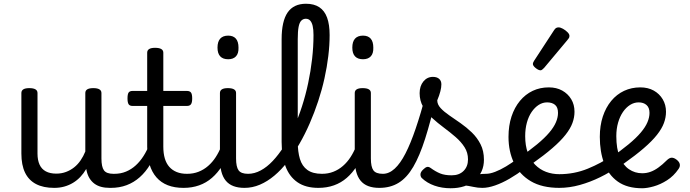

<svg xmlns="http://www.w3.org/2000/svg" viewBox="-20 -985 3682 1024"><path d="M269 17Q211 17 172 -3.5Q133 -24 113.5 -64.5Q94 -105 94 -166V-489Q94 -502 104.5 -508.5Q115 -515 136 -515Q158 -515 169 -508.5Q180 -502 180 -489V-166Q180 -131 191 -107Q202 -83 224.5 -71Q247 -59 280 -59Q308 -59 332 -68Q356 -77 375.5 -92.5Q395 -108 410 -130Q425 -152 435 -177V-489Q435 -502 445.5 -508.5Q456 -515 478 -515Q499 -515 510 -508.5Q521 -502 521 -489V-140Q521 -95 534.5 -76.5Q548 -58 585 -58Q599 -58 606 -46.5Q613 -35 611.5 -20.5Q610 -6 599 5.5Q588 17 566 17Q540 17 519.5 11.5Q499 6 483.5 -5.5Q468 -17 457.5 -34Q447 -51 442 -74L440 -84Q426 -60 408.5 -41.5Q391 -23 369.5 -10Q348 3 323 10Q298 17 269 17Z M571 17Q557 17 550.5 5.5Q544 -6 545.5 -20.5Q547 -35 558 -46.5Q569 -58 590 -58Q624 -58 652.5 -70Q681 -82 704 -103Q727 -124 745.5 -153Q764 -182 777 -216Q783 -231 795 -229.5Q807 -228 815.5 -219Q824 -210 821 -199Q805 -148 781 -108Q757 -68 725.5 -40Q694 -12 655.5 2.5Q617 17 571 17Z M959 17Q911 17 875 3Q839 -11 814.5 -39Q790 -67 777.5 -108Q765 -149 765 -203V-420H687Q672 -420 666 -429Q660 -438 660 -460Q660 -483 666 -491.5Q672 -500 687 -500H765V-704Q765 -717 775.5 -723.5Q786 -730 807 -730Q829 -730 840 -723.5Q851 -717 851 -704V-500H977Q992 -500 998.5 -491.5Q1005 -483 1005 -460Q1005 -438 998.5 -429Q992 -420 977 -420H851V-203Q851 -167 859 -140Q867 -113 883 -95Q899 -77 922.5 -67.5Q946 -58 977 -58Q991 -58 998 -46.5Q1005 -35 1003.5 -20.5Q1002 -6 991 5.5Q980 17 959 17Z M959 17Q945 17 938.5 5.5Q932 -6 933.5 -20.5Q935 -35 946 -46.5Q957 -58 978 -58Q1011 -58 1039 -69Q1067 -80 1090 -100Q1113 -120 1130.5 -147Q1148 -174 1160 -205Q1166 -220 1177.5 -218.5Q1189 -217 1197.5 -207Q1206 -197 1203 -186Q1188 -138 1164.5 -100.5Q1141 -63 1110.5 -36.5Q1080 -10 1042 3.5Q1004 17 959 17Z M1284 17Q1250 17 1225 7.5Q1200 -2 1184 -21.5Q1168 -41 1160.5 -70.5Q1153 -100 1153 -140V-489Q1153 -502 1163.5 -508.5Q1174 -515 1195 -515Q1217 -515 1228 -508.5Q1239 -502 1239 -489V-140Q1239 -95 1252.5 -76.5Q1266 -58 1303 -58Q1317 -58 1324 -46.5Q1331 -35 1329.5 -20.5Q1328 -6 1317 5.5Q1306 17 1284 17ZM1197 -669Q1169 -669 1154.5 -684.5Q1140 -700 1140 -731Q1140 -763 1154.5 -779Q1169 -795 1197 -795Q1224 -795 1238 -779Q1252 -763 1252 -731Q1253 -700 1238.5 -684.5Q1224 -669 1197 -669Z M1284 17Q1265 17 1258.5 5.5Q1252 -6 1256 -20.5Q1260 -35 1272 -46.5Q1284 -58 1303 -58Q1337 -58 1370.5 -76Q1404 -94 1435 -127Q1466 -160 1494 -204Q1522 -248 1546.5 -302.5Q1571 -357 1590.5 -417.5Q1610 -478 1623.5 -541.5Q1637 -605 1644.5 -670.5Q1652 -736 1652 -798Q1652 -817 1665 -826.5Q1678 -836 1695 -836Q1712 -836 1725 -826.5Q1738 -817 1738 -798Q1738 -745 1731 -686.5Q1724 -628 1710.5 -567Q1697 -506 1677 -445.5Q1657 -385 1632 -327.5Q1607 -270 1577 -218Q1547 -166 1514 -123Q1481 -80 1443.5 -48.5Q1406 -17 1366 0Q1326 17 1284 17Z M1678 17Q1610 17 1566.5 -13Q1523 -43 1502.5 -98.5Q1482 -154 1482 -228V-776Q1482 -872 1514 -918.5Q1546 -965 1612 -965Q1655 -965 1683 -946.5Q1711 -928 1724.5 -891Q1738 -854 1738 -798Q1738 -779 1725 -770Q1712 -761 1695 -761Q1678 -761 1665 -770Q1652 -779 1652 -798Q1652 -828 1647.5 -847Q1643 -866 1634 -875.5Q1625 -885 1611 -885Q1597 -885 1587 -875Q1577 -865 1572.5 -841.5Q1568 -818 1568 -776V-228Q1568 -176 1579.5 -137.5Q1591 -99 1619.5 -78.5Q1648 -58 1697 -58Q1711 -58 1717.5 -46.5Q1724 -35 1722.5 -20.5Q1721 -6 1710 5.5Q1699 17 1678 17Z M1678 17Q1664 17 1657.5 5.5Q1651 -6 1652.5 -20.5Q1654 -35 1665 -46.5Q1676 -58 1697 -58Q1730 -58 1758 -69Q1786 -80 1809 -100Q1832 -120 1849.5 -147Q1867 -174 1879 -205Q1885 -220 1896.5 -218.5Q1908 -217 1916.5 -207Q1925 -197 1922 -186Q1907 -138 1883.5 -100.5Q1860 -63 1829.5 -36.5Q1799 -10 1761 3.5Q1723 17 1678 17Z M2003 17Q1969 17 1944 7.5Q1919 -2 1903 -21.5Q1887 -41 1879.5 -70.5Q1872 -100 1872 -140V-489Q1872 -502 1882.5 -508.5Q1893 -515 1914 -515Q1936 -515 1947 -508.5Q1958 -502 1958 -489V-140Q1958 -95 1971.5 -76.5Q1985 -58 2022 -58Q2036 -58 2043 -46.5Q2050 -35 2048.5 -20.5Q2047 -6 2036 5.5Q2025 17 2003 17ZM1916 -669Q1888 -669 1873.5 -684.5Q1859 -700 1859 -731Q1859 -763 1873.5 -779Q1888 -795 1916 -795Q1943 -795 1957 -779Q1971 -763 1971 -731Q1972 -700 1957.5 -684.5Q1943 -669 1916 -669Z M2003 17Q1984 17 1977.5 5.5Q1971 -6 1975 -20.5Q1979 -35 1991 -46.5Q2003 -58 2022 -58Q2055 -58 2085 -85.5Q2115 -113 2142.5 -166.5Q2170 -220 2197 -299.5Q2224 -379 2252 -483Q2257 -498 2271.5 -499.5Q2286 -501 2298.5 -493Q2311 -485 2307 -469Q2277 -338 2247.5 -245.5Q2218 -153 2184 -95Q2150 -37 2106 -10Q2062 17 2003 17Z M2552 17Q2528 17 2503.5 11.5Q2479 6 2455.5 3.5Q2432 1 2407 12L2428 -16Q2463 -34 2487.5 -43Q2512 -52 2531.5 -55Q2551 -58 2571 -58Q2580 -58 2582 -46.5Q2584 -35 2580 -20.5Q2576 -6 2568.5 5.5Q2561 17 2552 17ZM2383 19Q2337 19 2297 5Q2257 -9 2229 -36Q2222 -44 2222.5 -56Q2223 -68 2237 -81Q2248 -92 2257 -94.5Q2266 -97 2277 -89Q2303 -70 2327.5 -60Q2352 -50 2389 -50Q2429 -50 2452.5 -73.5Q2476 -97 2476 -135Q2476 -171 2457.5 -200Q2439 -229 2409.5 -254.5Q2380 -280 2347 -304.5Q2314 -329 2284.5 -356Q2255 -383 2236.5 -415.5Q2218 -448 2218 -488Q2218 -526 2238 -550.5Q2258 -575 2289 -575Q2310 -575 2322 -564.5Q2334 -554 2334 -535Q2334 -519 2328.5 -497.5Q2323 -476 2312 -450Q2312 -428 2330 -408.5Q2348 -389 2376.5 -369.5Q2405 -350 2436.5 -328Q2468 -306 2496.5 -278.5Q2525 -251 2543 -215.5Q2561 -180 2561 -133Q2561 -66 2512.5 -23.5Q2464 19 2383 19Z M2553 17Q2539 17 2532.5 5.5Q2526 -6 2527.5 -20.5Q2529 -35 2540 -46.5Q2551 -58 2572 -58Q2593 -58 2620.5 -68.5Q2648 -79 2679 -97.5Q2710 -116 2741 -140Q2754 -151 2765.5 -147.5Q2777 -144 2784 -133Q2791 -122 2790.5 -108.5Q2790 -95 2778 -86Q2739 -56 2698.5 -32.5Q2658 -9 2620.5 4Q2583 17 2553 17Z M2742 -139Q2803 -181 2844 -215Q2885 -249 2909.5 -278Q2934 -307 2945 -333Q2956 -359 2956 -383Q2956 -413 2940 -426Q2924 -439 2898 -439Q2874 -439 2853 -425.5Q2832 -412 2815.5 -388Q2799 -364 2790 -331Q2781 -298 2781 -259Q2781 -208 2795 -170Q2809 -132 2834 -106.5Q2859 -81 2892 -68.5Q2925 -56 2964 -56Q2979 -56 2986 -45Q2993 -34 2993 -19.5Q2993 -5 2986 6Q2979 17 2964 17Q2871 17 2811 -18.5Q2751 -54 2721.5 -115.5Q2692 -177 2692 -255Q2692 -315 2708 -363.5Q2724 -412 2753 -447Q2782 -482 2821 -500.5Q2860 -519 2907 -519Q2948 -519 2978.5 -502Q3009 -485 3026.5 -456Q3044 -427 3044 -389Q3044 -359 3033 -329Q3022 -299 2996 -266Q2970 -233 2926 -195Q2882 -157 2817 -111Z M2962 17Q2953 17 2948 6Q2943 -5 2943 -19.5Q2943 -34 2948 -45Q2953 -56 2962 -56Q3043 -56 3115 -85.5Q3187 -115 3246 -156L3279 -98Q3234 -66 3181 -40Q3128 -14 3072.5 1.5Q3017 17 2962 17Z M2863 -610Q2852 -610 2837 -622Q2822 -634 2822 -644Q2822 -647 2823 -650Q2824 -653 2828 -660L2935 -824Q2940 -832 2945.5 -835.5Q2951 -839 2959 -839Q2969 -839 2982.5 -831.5Q2996 -824 3006.5 -813.5Q3017 -803 3017 -794Q3017 -787 3014.5 -782.5Q3012 -778 3005 -770L2882 -623Q2870 -610 2863 -610Z M3405 19Q3325 19 3275 -16.5Q3225 -52 3202 -114Q3179 -176 3179 -255Q3179 -315 3195 -363.5Q3211 -412 3240 -447Q3269 -482 3308.5 -500.5Q3348 -519 3395 -519Q3436 -519 3466.5 -502Q3497 -485 3514.5 -455.5Q3532 -426 3532 -389Q3532 -359 3521 -329Q3510 -299 3484 -266Q3458 -233 3414 -195Q3370 -157 3305 -111L3230 -139Q3291 -181 3332 -215Q3373 -249 3397.5 -278Q3422 -307 3433 -333Q3444 -359 3444 -383Q3444 -411 3428 -425Q3412 -439 3386 -439Q3362 -439 3340.5 -425.5Q3319 -412 3302.5 -388Q3286 -364 3276.5 -331Q3267 -298 3267 -259Q3267 -192 3285 -148Q3303 -104 3334.5 -82.5Q3366 -61 3405 -61Q3428 -61 3449 -68.5Q3470 -76 3491.5 -91.5Q3513 -107 3535 -129Q3550 -144 3562.5 -144Q3575 -144 3589 -133Q3603 -122 3605.5 -109.5Q3608 -97 3599 -84Q3573 -46 3537.5 -23.5Q3502 -1 3466.5 9Q3431 19 3405 19Z"/></svg>

Font: Playwrite HU
Style: Regular
Weight: 400
Designer: Veronika Burian, José Scaglione
Foundry: TypeTogether
Version: Version 1.002